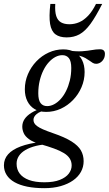

<svg xmlns="http://www.w3.org/2000/svg" viewBox="-75 -697 554 978"><path d="M415 -372Q405 -372 397.2 -376.8Q389.5 -381.5 380.8 -388Q372 -394.5 360.2 -401.2Q348.5 -408 330.5 -412.8Q312.5 -417.5 285.5 -417.5L274.5 -439.5Q315.5 -434 343.8 -436Q372 -438 393.2 -442Q414.5 -446 434.5 -446Q447 -446 453.2 -440Q459.5 -434 459.5 -422.5Q459.5 -411 455.8 -402Q452 -393 445.8 -386.2Q439.5 -379.5 431.5 -375.8Q423.5 -372 415 -372ZM165 -156.5Q183 -156.5 200.5 -165.8Q218 -175 233.8 -192.2Q249.5 -209.5 261.5 -233.5Q273.5 -257.5 280.8 -287.2Q288 -317 288 -351Q288 -385.5 276 -400.8Q264 -416 242.5 -416Q225 -416 207.2 -406.8Q189.5 -397.5 173.8 -380.2Q158 -363 146 -338.8Q134 -314.5 127 -285Q120 -255.5 120 -221.5Q120 -187 131.8 -171.8Q143.5 -156.5 165 -156.5ZM247.5 -445.5Q282 -445.5 306.2 -431Q330.5 -416.5 343.2 -390.8Q356 -365 356 -330Q356 -289.5 340.2 -252.8Q324.5 -216 297.2 -187.8Q270 -159.5 234.8 -143.2Q199.5 -127 160 -127Q125.5 -127 101.5 -141.2Q77.5 -155.5 64.5 -181.5Q51.5 -207.5 51.5 -242Q51.5 -282.5 67.2 -319.2Q83 -356 110.2 -384.5Q137.5 -413 172.8 -429.2Q208 -445.5 247.5 -445.5ZM150.5 261.5Q102 261.5 63.8 253.8Q25.5 246 -1 231Q-27.5 216 -41.2 194.2Q-55 172.5 -55 145Q-55 113 -33.8 89Q-12.5 65 30 49Q72.5 33 136.5 25.5H179V37.5Q139.5 38.5 108.2 46.2Q77 54 54.8 67Q32.5 80 21 97.8Q9.5 115.5 9.5 137Q9.5 166 25.2 187Q41 208 72.5 219.8Q104 231.5 151 231.5Q199 231.5 229.8 219.2Q260.5 207 275.2 187.5Q290 168 290 146Q290 126 280.2 110.5Q270.5 95 250.5 82.8Q230.5 70.5 200.2 59.5Q170 48.5 129.5 37Q92.5 26.5 72.8 12Q53 -2.5 45.8 -19Q38.5 -35.5 38.5 -52Q38.5 -73 50.2 -90.5Q62 -108 84.8 -122.2Q107.5 -136.5 139 -145.5L159.5 -135Q128 -130 111.8 -116.2Q95.5 -102.5 95.5 -86.5Q95.5 -78.5 99.2 -70.8Q103 -63 113.5 -55Q124 -47 143.8 -38.2Q163.5 -29.5 195.5 -18.5Q255.5 2 289.5 23.5Q323.5 45 337.2 69.2Q351 93.5 351 124Q351 153.5 337.2 178.5Q323.5 203.5 297.2 222Q271 240.5 234 251Q197 261.5 150.5 261.5ZM278.5 -573.5Q305 -573.5 328.5 -583.8Q352 -594 373.8 -616.8Q395.5 -639.5 414 -677H445.5Q413 -612.5 385.8 -575.2Q358.5 -538 330 -522.2Q301.5 -506.5 264.5 -506.5Q228.5 -506.5 207.5 -522.2Q186.5 -538 180.2 -575Q174 -612 181.5 -677H206.5Q204 -638 211.5 -615.2Q219 -592.5 236 -583Q253 -573.5 278.5 -573.5Z"/></svg>

Font: Newsreader 24pt
Style: Italic
Weight: 400
Italic angle: -17°
Designer: Hugues Gentile
Foundry: Production Type
Version: Version 1.003